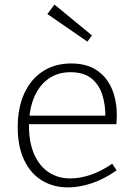

<svg xmlns="http://www.w3.org/2000/svg" viewBox="-20 -808 587 835"><path d="M276 7Q212 7 162.5 -23Q113 -53 85 -112Q57 -171 57 -255Q57 -339 85.5 -401.5Q114 -464 166.5 -498Q219 -532 290 -532Q356 -532 400 -503Q444 -474 466 -423Q488 -372 488 -306Q488 -298 487.5 -289.5Q487 -281 486 -268H90V-305H447L438 -299Q439 -351 425 -395.5Q411 -440 377.5 -467Q344 -494 287 -494Q230 -494 189.5 -464.5Q149 -435 127.5 -382.5Q106 -330 106 -261Q106 -189 128.5 -137.5Q151 -86 191.5 -59Q232 -32 286 -32Q327 -32 373.5 -47.5Q420 -63 468 -96L487 -67Q433 -29 379 -11Q325 7 276 7ZM217 -788 380 -654 360 -627 186 -747Z"/></svg>

Font: Bitter Thin Light
Style: Regular
Weight: 300
Version: Version 2.002